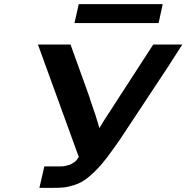

<svg xmlns="http://www.w3.org/2000/svg" viewBox="-20 -911 904 931"><path d="M341 -799 362 -891H769L749 -799ZM164 -695H322L416 -434H415L443 -353Q457 -307 462 -290Q469 -302 482 -323Q490 -335 493 -340L723 -695H864L815 -619Q808 -609 796 -589L560 -232Q525 -182 501 -150L473 -115Q437 -74 406 -49.5Q375 -25 342.5 -14.5Q310 -4 288.5 -2Q267 0 226 0H171L195 -104H234Q236 -104 249 -104Q262 -104 265.5 -104Q269 -104 280.5 -104.5Q292 -105 296.5 -106.5Q301 -108 310.5 -110Q320 -112 325.5 -115.5Q331 -119 338.5 -123.5Q346 -128 351.5 -135Q357 -142 362 -150Q324 -253 253 -450Q182 -647 164 -695Z"/></svg>

Font: Coval
Style: ExtraBold Italic
Weight: 800
Foundry: Context Ltd
Version: Version 001.000